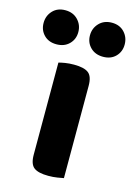

<svg xmlns="http://www.w3.org/2000/svg" viewBox="-155 -760 582 828"><g transform="rotate(15 136.0 -346.5)"><path d="M145 8Q100 8 80.5 -7Q61 -22 61 -64V-475Q71 -478 89 -481Q107 -484 129 -484Q174 -484 193.5 -469Q213 -454 213 -412V0Q203 2 185 5Q167 8 145 8ZM110 -624Q110 -592 88.5 -570.5Q67 -549 32 -549Q-3 -549 -24 -570.5Q-45 -592 -45 -624Q-45 -656 -24 -678.5Q-3 -701 32 -701Q67 -701 88.5 -678.5Q110 -656 110 -624ZM317 -624Q317 -592 296 -570.5Q275 -549 240 -549Q205 -549 183.5 -570.5Q162 -592 162 -624Q162 -656 183.5 -678.5Q205 -701 240 -701Q275 -701 296 -678.5Q317 -656 317 -624Z"/></g></svg>

Font: Baloo Da 2
Style: Bold
Weight: 700
Designer: Noopur Datye, Sulekha Rajkumar and Ek Type
Foundry: Ek Type
Version: Version 1.640;hotconv 1.0.111;makeotfexe 2.5.65597; ttfautoh